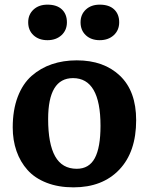

<svg xmlns="http://www.w3.org/2000/svg" viewBox="-20 -784 634 818"><path d="M100.1 -689Q100.1 -722.2 122.8 -743.2Q145.5 -764.2 182.1 -764.2Q222.2 -764.2 243.7 -743.9Q265.1 -723.6 265.1 -689Q265.1 -655.3 241.9 -634Q218.8 -612.8 182.1 -612.8Q145.5 -612.8 122.8 -633.8Q100.1 -654.8 100.1 -689ZM323.2 -689Q323.2 -722.2 345.7 -743.2Q368.2 -764.2 404.8 -764.2Q444.8 -764.2 466.3 -743.9Q487.8 -723.6 487.8 -689Q487.8 -655.3 464.6 -634Q441.4 -612.8 404.8 -612.8Q368.2 -612.8 345.7 -633.8Q323.2 -654.8 323.2 -689ZM293 14.2Q228.5 14.2 178.5 -5.4Q128.4 -24.9 97.4 -59.6Q66.4 -94.2 50.3 -140.4Q34.2 -186.5 34.2 -241.2Q34.2 -314.9 55.4 -371.1Q76.7 -427.2 114.7 -460.7Q152.8 -494.1 201.2 -510.5Q249.5 -526.9 307.1 -526.9Q422.4 -526.9 491.2 -461.2Q560.1 -395.5 560.1 -272Q560.1 -136.7 488.3 -61.3Q416.5 14.2 293 14.2ZM307.1 -64.9Q359.4 -64.9 383.8 -110.1Q408.2 -155.3 408.2 -248Q408.2 -451.2 291 -451.2Q185.1 -451.2 185.1 -276.9Q185.1 -171.4 214.8 -118.2Q244.6 -64.9 307.1 -64.9Z"/></svg>

Font: Literata Book
Style: Bold
Weight: 700
Designer: Latin by Veronika Burian and Jose Scaglione. Greek by Irene Vlachou. Cyrillic by Vera Evstafieva
Foundry: TypeTogether
Version: Version 2.003;PS 002.003;hotconv 1.0.88;makeotf.lib2.5.64775